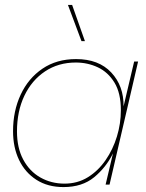

<svg xmlns="http://www.w3.org/2000/svg" viewBox="-20 -750 592 780"><path d="M238 10Q174 10 128 -19.5Q82 -49 57.5 -100Q33 -151 33 -217Q33 -299 64 -365.5Q95 -432 152.5 -471Q210 -510 289 -510Q381 -510 432 -455.5Q483 -401 482 -318L525 -500H541L425 0H409L439 -127Q411 -70 362.5 -30Q314 10 238 10ZM242 -4Q295 -4 337 -30Q379 -56 409 -99.5Q439 -143 455 -195.5Q471 -248 471 -302Q471 -372 445 -414.5Q419 -457 377.5 -476.5Q336 -496 288 -496Q217 -496 163 -460Q109 -424 79 -361Q49 -298 49 -216Q49 -149 74.5 -101.5Q100 -54 144 -29Q188 -4 242 -4ZM273 -730 325 -583H311L256 -730Z"/></svg>

Font: Prodigy Sans Thin
Style: Italic
Weight: 100
Italic angle: -13°
Designer: Wei Huang
Foundry: Wei Huang
Version: Version 1.003; ttfautohint (v1.8.3)